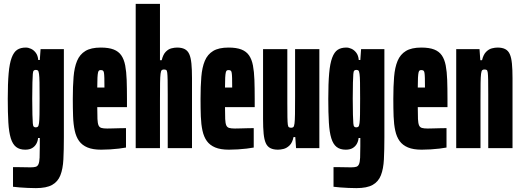

<svg xmlns="http://www.w3.org/2000/svg" viewBox="-20 -763 2684 989"><path d="M165 206Q145 206 123.5 205Q102 204 82 202.5Q62 201 47 199V98Q62 98 77 98Q92 98 107 98.5Q122 99 137 99Q155 99 164.5 96Q174 93 178.5 82Q183 71 184 49Q185 27 185 -11V-52H176Q175 -37 167.5 -23Q160 -9 146 -0.5Q132 8 110 8Q81 8 63 -6Q45 -20 35.5 -51Q26 -82 23 -132Q20 -182 20 -254Q20 -334 24.5 -385Q29 -436 40 -465.5Q51 -495 68.5 -506.5Q86 -518 113 -518Q126 -518 140 -511.5Q154 -505 164.5 -491Q175 -477 177 -454H185L189 -510H309V-56Q309 9 306.5 58Q304 107 291 140Q278 173 248.5 189.5Q219 206 165 206ZM164 -107Q171 -107 175 -110.5Q179 -114 181 -129Q183 -144 183.5 -173.5Q184 -203 184 -255Q184 -308 183.5 -338Q183 -368 181 -382Q179 -397 175 -400Q171 -403 164 -403Q158 -403 154 -399.5Q150 -396 149 -382Q148 -368 147 -338Q146 -308 146 -255Q146 -202 147 -172Q148 -142 149 -128Q150 -114 154 -110.5Q158 -107 164 -107Z M501 8Q458 8 430.5 -3.5Q403 -15 387.5 -36.5Q372 -58 365 -90Q358 -122 356.5 -163Q355 -204 355 -254Q355 -318 359 -367Q363 -416 377 -449.5Q391 -483 420 -500.5Q449 -518 499 -518Q540 -518 565.5 -508Q591 -498 605 -477.5Q619 -457 625 -425.5Q631 -394 632.5 -351.5Q634 -309 634 -254V-211H481Q481 -172 482 -150Q483 -128 487.5 -117.5Q492 -107 502.5 -104Q513 -101 532 -101Q540 -101 558 -101.5Q576 -102 596 -102.5Q616 -103 629 -103V-3Q614 0 592.5 2.5Q571 5 547.5 6.5Q524 8 501 8ZM518 -292V-312Q518 -343 517.5 -361Q517 -379 515.5 -388Q514 -397 510 -399.5Q506 -402 499 -402Q494 -402 490.5 -400Q487 -398 485 -389.5Q483 -381 482 -362.5Q481 -344 481 -312H538Z M679 0V-743H804V-453H813Q820 -482 833.5 -496Q847 -510 863 -514Q879 -518 892 -518Q916 -518 931.5 -510Q947 -502 955 -484Q963 -466 966 -435.5Q969 -405 969 -360V0H844V-277Q844 -324 843.5 -350.5Q843 -377 841.5 -388.5Q840 -400 836 -402.5Q832 -405 824 -405Q817 -405 813 -401.5Q809 -398 807 -383Q805 -368 804.5 -335Q804 -302 804 -244V0Z M1159 8Q1116 8 1088.5 -3.5Q1061 -15 1045.5 -36.5Q1030 -58 1023 -90Q1016 -122 1014.5 -163Q1013 -204 1013 -254Q1013 -318 1017 -367Q1021 -416 1035 -449.5Q1049 -483 1078 -500.5Q1107 -518 1157 -518Q1198 -518 1223.5 -508Q1249 -498 1263 -477.5Q1277 -457 1283 -425.5Q1289 -394 1290.5 -351.5Q1292 -309 1292 -254V-211H1139Q1139 -172 1140 -150Q1141 -128 1145.5 -117.5Q1150 -107 1160.5 -104Q1171 -101 1190 -101Q1198 -101 1216 -101.5Q1234 -102 1254 -102.5Q1274 -103 1287 -103V-3Q1272 0 1250.5 2.5Q1229 5 1205.5 6.5Q1182 8 1159 8ZM1176 -292V-312Q1176 -343 1175.5 -361Q1175 -379 1173.5 -388Q1172 -397 1168 -399.5Q1164 -402 1157 -402Q1152 -402 1148.5 -400Q1145 -398 1143 -389.5Q1141 -381 1140 -362.5Q1139 -344 1139 -312H1196Z M1412 8Q1388 8 1372.5 0Q1357 -8 1349 -26Q1341 -44 1338 -74.5Q1335 -105 1335 -150V-510H1460V-233Q1460 -186 1460.5 -159.5Q1461 -133 1462.5 -121.5Q1464 -110 1468.5 -107.5Q1473 -105 1480 -105Q1487 -105 1491 -108.5Q1495 -112 1497 -127Q1499 -142 1499.5 -175Q1500 -208 1500 -266V-510H1625V0H1505L1501 -57H1492Q1486 -28 1471.5 -14Q1457 0 1441 4Q1425 8 1412 8Z M1816 206Q1796 206 1774.5 205Q1753 204 1733 202.5Q1713 201 1698 199V98Q1713 98 1728 98Q1743 98 1758 98.5Q1773 99 1788 99Q1806 99 1815.5 96Q1825 93 1829.5 82Q1834 71 1835 49Q1836 27 1836 -11V-52H1827Q1826 -37 1818.5 -23Q1811 -9 1797 -0.5Q1783 8 1761 8Q1732 8 1714 -6Q1696 -20 1686.5 -51Q1677 -82 1674 -132Q1671 -182 1671 -254Q1671 -334 1675.5 -385Q1680 -436 1691 -465.5Q1702 -495 1719.5 -506.5Q1737 -518 1764 -518Q1777 -518 1791 -511.5Q1805 -505 1815.5 -491Q1826 -477 1828 -454H1836L1840 -510H1960V-56Q1960 9 1957.5 58Q1955 107 1942 140Q1929 173 1899.5 189.5Q1870 206 1816 206ZM1815 -107Q1822 -107 1826 -110.5Q1830 -114 1832 -129Q1834 -144 1834.5 -173.5Q1835 -203 1835 -255Q1835 -308 1834.5 -338Q1834 -368 1832 -382Q1830 -397 1826 -400Q1822 -403 1815 -403Q1809 -403 1805 -399.5Q1801 -396 1800 -382Q1799 -368 1798 -338Q1797 -308 1797 -255Q1797 -202 1798 -172Q1799 -142 1800 -128Q1801 -114 1805 -110.5Q1809 -107 1815 -107Z M2152 8Q2109 8 2081.5 -3.5Q2054 -15 2038.5 -36.5Q2023 -58 2016 -90Q2009 -122 2007.5 -163Q2006 -204 2006 -254Q2006 -318 2010 -367Q2014 -416 2028 -449.5Q2042 -483 2071 -500.5Q2100 -518 2150 -518Q2191 -518 2216.5 -508Q2242 -498 2256 -477.5Q2270 -457 2276 -425.5Q2282 -394 2283.5 -351.5Q2285 -309 2285 -254V-211H2132Q2132 -172 2133 -150Q2134 -128 2138.5 -117.5Q2143 -107 2153.5 -104Q2164 -101 2183 -101Q2191 -101 2209 -101.5Q2227 -102 2247 -102.5Q2267 -103 2280 -103V-3Q2265 0 2243.5 2.5Q2222 5 2198.5 6.5Q2175 8 2152 8ZM2169 -292V-312Q2169 -343 2168.5 -361Q2168 -379 2166.5 -388Q2165 -397 2161 -399.5Q2157 -402 2150 -402Q2145 -402 2141.5 -400Q2138 -398 2136 -389.5Q2134 -381 2133 -362.5Q2132 -344 2132 -312H2189Z M2330 0V-510H2450L2454 -453H2463Q2470 -482 2484 -496Q2498 -510 2514 -514Q2530 -518 2543 -518Q2567 -518 2582.5 -510Q2598 -502 2606 -484Q2614 -466 2617 -435.5Q2620 -405 2620 -360V0H2495V-277Q2495 -324 2494.5 -350.5Q2494 -377 2492.5 -388.5Q2491 -400 2487 -402.5Q2483 -405 2475 -405Q2468 -405 2464 -401.5Q2460 -398 2458 -383Q2456 -368 2455.5 -335Q2455 -302 2455 -244V0Z"/></svg>

Font: Saira UltraCondensed Black
Style: Regular
Weight: 900
Width: 1
Designer: Hector Gatti with collaboration of the Omnibus-Type team
Foundry: Omnibus-Type
Version: Version 1.101